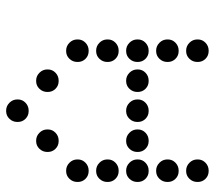

<svg xmlns="http://www.w3.org/2000/svg" viewBox="-58 -670 715 640"><g transform="rotate(-90 300.0 -350.5)"><path d="M249 -688Q234 -688 223.5 -677Q213 -666 213 -651V-649Q213 -634 223.5 -623.5Q234 -613 249 -613H251Q266 -613 277 -623.5Q288 -634 288 -649V-651Q288 -666 277 -677Q266 -688 251 -688ZM149 -588Q134 -588 123.5 -577Q113 -566 113 -551V-549Q113 -534 123.5 -523.5Q134 -513 149 -513H151Q166 -513 177 -523.5Q188 -534 188 -549V-551Q188 -566 177 -577Q166 -588 151 -588ZM349 -588Q334 -588 323.5 -577Q313 -566 313 -551V-549Q313 -534 323.5 -523.5Q334 -513 349 -513H351Q366 -513 377 -523.5Q388 -534 388 -549V-551Q388 -566 377 -577Q366 -588 351 -588ZM49 -488Q34 -488 23.5 -477Q13 -466 13 -451V-449Q13 -434 23.5 -423.5Q34 -413 49 -413H51Q66 -413 77 -423.5Q88 -434 88 -449V-451Q88 -466 77 -477Q66 -488 51 -488ZM449 -488Q434 -488 423.5 -477Q413 -466 413 -451V-449Q413 -434 423.5 -423.5Q434 -413 449 -413H451Q466 -413 477 -423.5Q488 -434 488 -449V-451Q488 -466 477 -477Q466 -488 451 -488ZM49 -388Q34 -388 23.5 -377Q13 -366 13 -351V-349Q13 -334 23.5 -323.5Q34 -313 49 -313H51Q66 -313 77 -323.5Q88 -334 88 -349V-351Q88 -366 77 -377Q66 -388 51 -388ZM449 -388Q434 -388 423.5 -377Q413 -366 413 -351V-349Q413 -334 423.5 -323.5Q434 -313 449 -313H451Q466 -313 477 -323.5Q488 -334 488 -349V-351Q488 -366 477 -377Q466 -388 451 -388ZM49 -288Q34 -288 23.5 -277Q13 -266 13 -251V-249Q13 -234 23.5 -223.5Q34 -213 49 -213H51Q66 -213 77 -223.5Q88 -234 88 -249V-251Q88 -266 77 -277Q66 -288 51 -288ZM149 -288Q134 -288 123.5 -277Q113 -266 113 -251V-249Q113 -234 123.5 -223.5Q134 -213 149 -213H151Q166 -213 177 -223.5Q188 -234 188 -249V-251Q188 -266 177 -277Q166 -288 151 -288ZM249 -288Q234 -288 223.5 -277Q213 -266 213 -251V-249Q213 -234 223.5 -223.5Q234 -213 249 -213H251Q266 -213 277 -223.5Q288 -234 288 -249V-251Q288 -266 277 -277Q266 -288 251 -288ZM349 -288Q334 -288 323.5 -277Q313 -266 313 -251V-249Q313 -234 323.5 -223.5Q334 -213 349 -213H351Q366 -213 377 -223.5Q388 -234 388 -249V-251Q388 -266 377 -277Q366 -288 351 -288ZM449 -288Q434 -288 423.5 -277Q413 -266 413 -251V-249Q413 -234 423.5 -223.5Q434 -213 449 -213H451Q466 -213 477 -223.5Q488 -234 488 -249V-251Q488 -266 477 -277Q466 -288 451 -288ZM49 -188Q34 -188 23.5 -177Q13 -166 13 -151V-149Q13 -134 23.5 -123.5Q34 -113 49 -113H51Q66 -113 77 -123.5Q88 -134 88 -149V-151Q88 -166 77 -177Q66 -188 51 -188ZM449 -188Q434 -188 423.5 -177Q413 -166 413 -151V-149Q413 -134 423.5 -123.5Q434 -113 449 -113H451Q466 -113 477 -123.5Q488 -134 488 -149V-151Q488 -166 477 -177Q466 -188 451 -188ZM49 -88Q34 -88 23.5 -77Q13 -66 13 -51V-49Q13 -34 23.5 -23.5Q34 -13 49 -13H51Q66 -13 77 -23.5Q88 -34 88 -49V-51Q88 -66 77 -77Q66 -88 51 -88ZM449 -88Q434 -88 423.5 -77Q413 -66 413 -51V-49Q413 -34 423.5 -23.5Q434 -13 449 -13H451Q466 -13 477 -23.5Q488 -34 488 -49V-51Q488 -66 477 -77Q466 -88 451 -88Z"/></g></svg>

Font: Doto Rounded
Style: Bold
Weight: 700
Monospace: yes
Version: Version 1.000